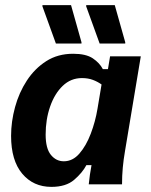

<svg xmlns="http://www.w3.org/2000/svg" viewBox="-20 -720 590 750"><path d="M180.8 10Q110 10 66.7 -41.7Q23.3 -93.3 23.3 -189.2Q23.3 -245 38.8 -301.7Q54.2 -358.3 85 -405.4Q115.8 -452.5 160.8 -481.2Q205.8 -510 265.8 -510Q315.8 -510 342.5 -492.1Q369.2 -474.2 381.7 -450H401.7L410 -500H530L468.3 -130Q462.5 -96.7 459.6 -65Q456.7 -33.3 456.7 0H326.7Q328.3 -16.7 331.2 -37.5Q334.2 -58.3 337.5 -75H317.5Q301.7 -45 269.6 -17.5Q237.5 10 180.8 10ZM229.2 -90Q264.2 -90 290.4 -120.4Q316.7 -150.8 334.6 -197.9Q352.5 -245 360.8 -295L376.7 -390Q361.7 -400.8 342.9 -407.9Q324.2 -415 300 -415Q256.7 -415 225 -384.6Q193.3 -354.2 175.8 -303.8Q158.3 -253.3 158.3 -194.2Q158.3 -140 178.8 -115Q199.2 -90 229.2 -90ZM198.3 -550 145.8 -695V-700H257.5L298.3 -555V-550ZM369.2 -550 316.7 -695V-700H428.3L469.2 -555V-550Z"/></svg>

Font: Familjen Grotesk
Style: Bold Italic
Weight: 700
Italic angle: -9.46201°
Designer: Anders Wikstroem, Jonas Baeckman, Matilda Gysing, Kristian Moeller
Foundry: Familjen STHLM AB
Version: Version 2.002; ttfautohint (v1.8.4.7-5d5b)